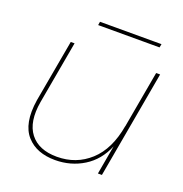

<svg xmlns="http://www.w3.org/2000/svg" viewBox="-125 -787 863 907"><g transform="rotate(20 307.0 -333.5)"><path d="M577.1 -540 481 0H460.9L486.8 -146Q455.1 -69.3 391.1 -29.8Q327.1 9.8 248 9.8Q202.6 9.8 166.7 -3.7Q130.9 -17.1 105 -45.9Q79.1 -74.7 70.6 -119.6Q62 -164.6 71.8 -227.1L127.9 -540H147L90.8 -225.1Q72.8 -119.6 116 -63.7Q159.2 -7.8 251 -7.8Q347.7 -7.8 416.3 -70.3Q484.9 -132.8 505.9 -254.9V-252.9L557.1 -540ZM222.2 -659.2 225.1 -676.8H534.2L530.8 -659.2Z"/></g></svg>

Font: SVN-Poppins Thin
Style: Italic
Weight: 100
Italic angle: -10°
Designer: Ninad Kale (Devanagari), Jonny Pinhorn (Latin)
Foundry: Indian Type Foundry
Version: Version 3.002 2017